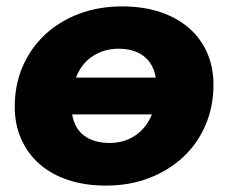

<svg xmlns="http://www.w3.org/2000/svg" viewBox="-20 -570 711 599"><path d="M311 9Q245 9 192.5 -8.5Q140 -26 103 -58.5Q66 -91 46 -136.5Q26 -182 26 -237Q26 -305 50.5 -362Q75 -419 119.5 -461Q164 -503 225.5 -526.5Q287 -550 361 -550Q427 -550 479.5 -532.5Q532 -515 569 -483Q606 -451 626 -406Q646 -361 646 -305Q646 -238 621.5 -180.5Q597 -123 552.5 -81Q508 -39 446.5 -15Q385 9 311 9ZM466 -328Q458 -373 427.5 -395.5Q397 -418 350 -418Q305 -418 269.5 -395Q234 -372 217 -328ZM322 -124Q367 -124 401.5 -147Q436 -170 454 -213H205Q213 -168 243.5 -146Q274 -124 322 -124Z"/></svg>

Font: Argentum Sans
Style: Bold Italic
Weight: 700
Italic angle: -11°
Designer: Julieta Ulanovsky (font), Cristiano Sobral (main changes and remaster)
Foundry: Julieta Ulanovsky (font), Cristiano Sobral (main changes and remaster)
Version: Version 2.007;June 15, 2022;FontCreator 14.0.0.2814 64-bit; 